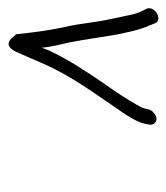

<svg xmlns="http://www.w3.org/2000/svg" viewBox="10 -696 396 457"><g transform="rotate(-90 208.5 -468.0)"><path d="M140 -312C138 -303 144 -294 154 -294C162 -294 174 -304 176 -312L178 -321C179 -326 182 -332 187 -341C201 -365 218 -392 235 -415C263 -456 294 -502 316 -549L323 -567C325 -542 331 -523 336 -499C344 -458 346 -434 355 -385C365 -337 368 -329 381 -298C388 -278 423 -297 416 -317C401 -344 402 -354 392 -399C381 -449 382 -471 372 -513C364 -550 359 -589 355 -628L348 -636C343 -642 338 -646 332 -646C326 -646 320 -641 314 -630C303 -605 294 -585 282 -557C254 -495 214 -441 178 -388C164 -368 147 -344 142 -322Z"/></g></svg>

Font: Stray Cat
Style: UltExtObl
Weight: 400
Version: Version 1.0